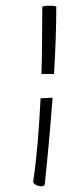

<svg xmlns="http://www.w3.org/2000/svg" viewBox="-20 -649 287 672"><path d="M169 -390C174 -470 177 -552 177 -625C177 -628 164 -629 151 -629C139 -629 128 -628 128 -624C127 -548 128 -469 125 -390ZM124 3C133 3 137 0 137 -7C146 -92 156 -198 164 -307L122 -305C117 -200 109 -98 96 -13C96 -6 111 3 124 3Z"/></svg>

Font: Comforter
Style: Regular
Weight: 400
Designer: Robert E. Leuschke
Foundry: Robert E. Leuschke
Version: Version 1.013; ttfautohint (v1.8.3)